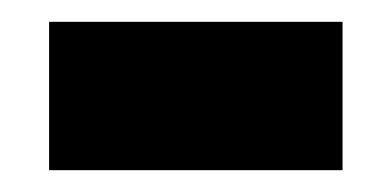

<svg xmlns="http://www.w3.org/2000/svg" viewBox="-20 -356 359 176"><path d="M25 -200H294V-336H25Z"/></svg>

Font: Noto Sans Myanmar UI ExtraBold
Style: Regular
Weight: 800
Designer: Monotype Design Team
Foundry: Monotype Imaging Inc.
Version: Version 2.103